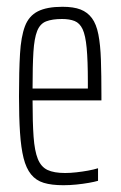

<svg xmlns="http://www.w3.org/2000/svg" viewBox="-20 -538 356 566"><path d="M167 8Q132 8 109 1Q86 -6 71.5 -24Q57 -42 49.5 -72Q42 -102 39 -147Q36 -192 36 -254Q36 -329 39 -379.5Q42 -430 53.5 -460.5Q65 -491 91.5 -504.5Q118 -518 164 -518Q197 -518 217.5 -510Q238 -502 251 -484.5Q264 -467 270 -436.5Q276 -406 277.5 -361.5Q279 -317 279 -256V-242H76Q76 -177 79 -135Q82 -93 91.5 -69.5Q101 -46 120 -37Q139 -28 172 -28Q187 -28 205 -30Q223 -32 239.5 -35Q256 -38 269 -42V-5Q259 -2 242 1Q225 4 205.5 6Q186 8 167 8ZM239 -257V-297Q239 -359 235.5 -396.5Q232 -434 223.5 -452Q215 -470 200 -476Q185 -482 163 -482Q134 -482 116 -475Q98 -468 89.5 -446.5Q81 -425 78.5 -384.5Q76 -344 76 -277H259Z"/></svg>

Font: Saira UltraCondensed ExtraLight
Style: Regular
Weight: 250
Width: 1
Designer: Hector Gatti with collaboration of the Omnibus-Type team
Foundry: Omnibus-Type
Version: Version 1.101